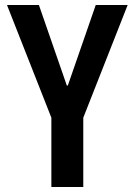

<svg xmlns="http://www.w3.org/2000/svg" viewBox="-20 -750 540 770"><path d="M186 0V-278L8 -730H136L248 -407H252L364 -730H492L314 -278V0Z"/></svg>

Font: M PLUS 1 Code SemiBold
Style: Regular
Weight: 600
Designer: Coji Morishita
Foundry: UNDERFOREST DESIGN
Version: Version 1.005